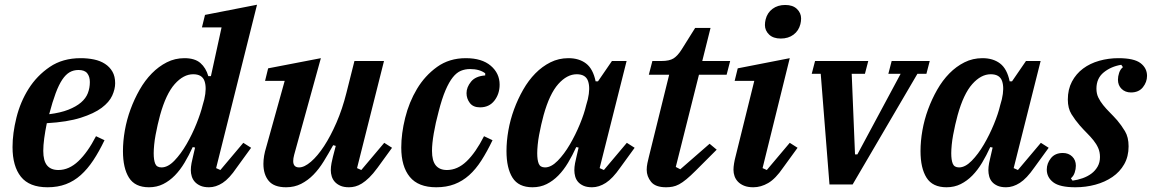

<svg xmlns="http://www.w3.org/2000/svg" viewBox="-20 -780 4871 812"><path d="M181 12Q104 12 68.5 -32.5Q33 -77 33 -158Q33 -216 49.5 -282.5Q66 -349 101 -404.5Q136 -460 190.5 -497Q245 -534 321 -534Q351 -534 377.5 -528.5Q404 -523 424 -510Q444 -497 455.5 -477Q467 -457 467 -428Q467 -403 454.5 -375.5Q442 -348 410 -324Q378 -300 321.5 -282Q265 -264 178 -259Q171 -225 167 -195Q163 -165 163 -142Q163 -100 179 -80.5Q195 -61 227 -61Q272 -61 311.5 -98.5Q351 -136 386 -204L422 -187Q399 -139 374.5 -102Q350 -65 321.5 -39.5Q293 -14 258.5 -1Q224 12 181 12ZM188 -297Q236 -303 269 -316Q302 -329 322.5 -346.5Q343 -364 351.5 -386Q360 -408 360 -433Q360 -456 349 -470Q338 -484 312 -484Q291 -484 274.5 -474.5Q258 -465 243.5 -443.5Q229 -422 215.5 -386Q202 -350 188 -297Z M610 12Q551 12 525.5 -28.5Q500 -69 500 -141Q500 -183 508 -228.5Q516 -274 532 -317.5Q548 -361 570.5 -400.5Q593 -440 622 -469.5Q651 -499 685.5 -516.5Q720 -534 760 -534Q804 -534 827.5 -513.5Q851 -493 861 -458H872L917 -664H834L847 -717L1067 -760L894 -69L912 -61L1009 -176L1042 -155L981 -71Q950 -25 921.5 -6.5Q893 12 864 12Q842 12 827.5 5.5Q813 -1 804 -11Q795 -21 791 -34Q787 -47 787 -60Q787 -74 790 -90Q793 -106 796 -117L805 -156L795 -158Q779 -123 760.5 -92Q742 -61 719.5 -38Q697 -15 670 -1.5Q643 12 610 12ZM663 -72Q690 -72 717.5 -100.5Q745 -129 769 -170.5Q793 -212 811 -257Q829 -302 837 -335L844 -360Q855 -408 845 -437Q835 -466 797 -466Q756 -466 719 -424.5Q682 -383 657 -293Q652 -275 647 -253Q642 -231 638 -209.5Q634 -188 632 -167.5Q630 -147 630 -132Q630 -103 636.5 -87.5Q643 -72 663 -72Z M1190 12Q1139 12 1116.5 -15Q1094 -42 1094 -87Q1094 -120 1106 -158L1184 -438H1101L1114 -491L1337 -534L1224 -125Q1220 -110 1220 -99Q1220 -72 1245 -72Q1267 -72 1295 -96Q1323 -120 1350.5 -162Q1378 -204 1403 -261.5Q1428 -319 1445 -387L1479 -522H1604L1490 -69L1508 -61L1605 -176L1638 -155L1577 -71Q1558 -45 1541.5 -29Q1525 -13 1510.5 -4Q1496 5 1482.5 8.5Q1469 12 1456 12Q1434 12 1419.5 5.5Q1405 -1 1396 -11Q1387 -21 1383 -34Q1379 -47 1379 -60Q1379 -74 1382 -90Q1385 -106 1388 -117L1400 -163L1389 -166Q1369 -130 1349 -97.5Q1329 -65 1305.5 -41Q1282 -17 1253.5 -2.5Q1225 12 1190 12Z M1825 12Q1749 12 1713 -32Q1677 -76 1677 -156Q1677 -215 1693.5 -281.5Q1710 -348 1743.5 -404Q1777 -460 1828.5 -497Q1880 -534 1950 -534Q2018 -534 2055.5 -502Q2093 -470 2093 -422Q2093 -383 2071 -354.5Q2049 -326 2010 -326Q1981 -326 1967 -344.5Q1953 -363 1953 -386Q1953 -411 1972 -434.5Q1991 -458 2032 -461V-470Q2008 -488 1968 -488Q1947 -488 1929 -480.5Q1911 -473 1895 -453Q1879 -433 1864 -398Q1849 -363 1835 -308Q1822 -260 1814.5 -216Q1807 -172 1807 -142Q1807 -100 1823 -80.5Q1839 -61 1870 -61Q1915 -61 1953.5 -98Q1992 -135 2027 -204L2063 -187Q2040 -139 2016 -101.5Q1992 -64 1964 -39Q1936 -14 1902 -1Q1868 12 1825 12Z M2232 12Q2173 12 2147.5 -28.5Q2122 -69 2122 -141Q2122 -183 2130 -228.5Q2138 -274 2154 -317.5Q2170 -361 2192.5 -400.5Q2215 -440 2244 -469.5Q2273 -499 2308 -516.5Q2343 -534 2384 -534Q2429 -534 2458.5 -511.5Q2488 -489 2499 -436H2509L2568 -522H2630L2516 -69L2534 -61L2631 -176L2664 -155L2603 -71Q2571 -25 2542 -6.5Q2513 12 2484 12Q2462 12 2447.5 5.5Q2433 -1 2424.5 -11Q2416 -21 2412.5 -34Q2409 -47 2409 -60Q2409 -74 2412 -90Q2415 -106 2418 -117L2427 -156L2417 -158Q2401 -123 2382.5 -92Q2364 -61 2341.5 -38Q2319 -15 2292 -1.5Q2265 12 2232 12ZM2285 -72Q2311 -72 2338.5 -100Q2366 -128 2390 -169Q2414 -210 2432.5 -255Q2451 -300 2459 -335L2466 -360Q2477 -408 2467 -437Q2457 -466 2419 -466Q2378 -466 2341 -424.5Q2304 -383 2279 -293Q2274 -275 2269 -253Q2264 -231 2260 -209.5Q2256 -188 2254 -167.5Q2252 -147 2252 -132Q2252 -103 2258.5 -87.5Q2265 -72 2285 -72Z M2797 12Q2752 12 2733.5 -11Q2715 -34 2715 -62Q2715 -75 2718 -90Q2721 -105 2724 -116L2810 -464H2724L2739 -522H2777Q2811 -522 2828.5 -533Q2846 -544 2863 -571L2920 -662H2985L2950 -522H3068L3053 -464H2936L2838 -74L2857 -64L2981 -172L3011 -147L2922 -58Q2900 -36 2883 -22Q2866 -8 2852 -0.5Q2838 7 2824.5 9.5Q2811 12 2797 12Z M3166 12Q3143 12 3127 5.5Q3111 -1 3101 -11.5Q3091 -22 3086.5 -35Q3082 -48 3082 -62Q3082 -74 3084.5 -89Q3087 -104 3090 -115L3170 -438H3087L3100 -491L3320 -534L3205 -69L3223 -61L3320 -176L3353 -155L3292 -71Q3260 -24 3229 -6Q3198 12 3166 12ZM3282 -617Q3250 -617 3232.5 -634Q3215 -651 3215 -674Q3215 -686 3218 -698Q3225 -726 3247 -742.5Q3269 -759 3301 -759Q3333 -759 3350.5 -742Q3368 -725 3368 -702Q3368 -690 3365 -678Q3358 -650 3336 -633.5Q3314 -617 3282 -617Z M3451 -468H3413L3427 -522H3652L3638 -468H3582L3596 -127H3606L3789 -468H3737L3751 -522H3912L3898 -468H3860L3586 0H3488Z M3983 12Q3924 12 3898.5 -28.5Q3873 -69 3873 -141Q3873 -183 3881 -228.5Q3889 -274 3905 -317.5Q3921 -361 3943.5 -400.5Q3966 -440 3995 -469.5Q4024 -499 4059 -516.5Q4094 -534 4135 -534Q4180 -534 4209.5 -511.5Q4239 -489 4250 -436H4260L4319 -522H4381L4267 -69L4285 -61L4382 -176L4415 -155L4354 -71Q4322 -25 4293 -6.5Q4264 12 4235 12Q4213 12 4198.5 5.5Q4184 -1 4175.5 -11Q4167 -21 4163.5 -34Q4160 -47 4160 -60Q4160 -74 4163 -90Q4166 -106 4169 -117L4178 -156L4168 -158Q4152 -123 4133.5 -92Q4115 -61 4092.5 -38Q4070 -15 4043 -1.5Q4016 12 3983 12ZM4036 -72Q4062 -72 4089.5 -100Q4117 -128 4141 -169Q4165 -210 4183.5 -255Q4202 -300 4210 -335L4217 -360Q4228 -408 4218 -437Q4208 -466 4170 -466Q4129 -466 4092 -424.5Q4055 -383 4030 -293Q4025 -275 4020 -253Q4015 -231 4011 -209.5Q4007 -188 4005 -167.5Q4003 -147 4003 -132Q4003 -103 4009.5 -87.5Q4016 -72 4036 -72Z M4528 12Q4462 12 4434.5 -9Q4407 -30 4407 -63Q4407 -89 4424.5 -111Q4442 -133 4475 -133Q4499 -133 4514.5 -118Q4530 -103 4530 -79Q4530 -65 4525 -50Q4520 -35 4509 -26L4516 -16Q4538 -19 4559 -26.5Q4580 -34 4596 -46Q4612 -58 4622 -75.5Q4632 -93 4632 -116Q4632 -137 4624.5 -154Q4617 -171 4604.5 -186.5Q4592 -202 4577 -217Q4562 -232 4547 -249Q4527 -272 4511.5 -297Q4496 -322 4496 -359Q4496 -402 4513.5 -435Q4531 -468 4560.5 -490Q4590 -512 4629 -523Q4668 -534 4710 -534Q4776 -534 4803.5 -513Q4831 -492 4831 -459Q4831 -433 4813.5 -411Q4796 -389 4763 -389Q4739 -389 4723.5 -404Q4708 -419 4708 -443Q4708 -457 4713 -472Q4718 -487 4729 -496L4722 -506Q4679 -499 4648 -474Q4617 -449 4617 -405Q4617 -384 4625 -367.5Q4633 -351 4645.5 -335.5Q4658 -320 4673.5 -304.5Q4689 -289 4705 -271Q4722 -251 4737.5 -225.5Q4753 -200 4753 -161Q4753 -118 4734.5 -85.5Q4716 -53 4684.5 -31.5Q4653 -10 4612.5 1Q4572 12 4528 12Z"/></svg>

Font: IBM Plex Serif SemiBold
Style: Italic
Weight: 600
Italic angle: -14°
Designer: Mike Abbink, Paul van der Laan, Pieter van Rosmalen
Foundry: Bold Monday
Version: Version 2.5